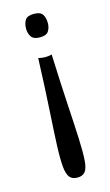

<svg xmlns="http://www.w3.org/2000/svg" viewBox="-95 -411 370 648"><g transform="rotate(-15 89.5 -87.0)"><path d="M93 -373Q116 -373 123.5 -361Q131 -349 131 -331Q131 -315 123.5 -303Q116 -291 93 -291Q71 -291 63 -303Q55 -315 55 -331Q55 -349 62.5 -361Q70 -373 93 -373ZM69 -225Q69 -225 76.5 -223.5Q84 -222 93 -222Q104 -222 110 -223.5Q116 -225 116 -225Q120 -121 124.5 -47.5Q129 26 131 74Q133 122 131 149.5Q129 177 120 188Q111 199 93 199Q75 199 66 188Q57 177 54.5 150Q52 123 54 74.5Q56 26 60.5 -47Q65 -120 69 -225Z"/></g></svg>

Font: Darker Grotesque Medium
Style: Regular
Weight: 500
Designer: Gabriel Lam
Foundry: TypeRant
Version: Version 1.000;gftools[0.9.28]